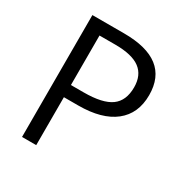

<svg xmlns="http://www.w3.org/2000/svg" viewBox="-165 -844 933 974"><g transform="rotate(30 301.0 -357.0)"><path d="M550.8 -505.9Q550.8 -397.5 476.8 -339.1Q402.8 -280.8 265.1 -280.8H181.2V0H98.1V-713.9H283.2Q550.8 -713.9 550.8 -505.9ZM181.2 -352.1H255.9Q366.2 -352.1 415.5 -387.7Q464.8 -423.3 464.8 -502Q464.8 -572.8 418.5 -607.4Q372.1 -642.1 273.9 -642.1H181.2Z"/></g></svg>

Font: f04293028
Style: Regular
Weight: 400
Foundry: Ascender Corporation
Version: Version 1.10